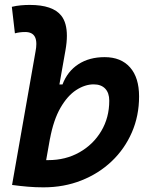

<svg xmlns="http://www.w3.org/2000/svg" viewBox="-20 -763 626 792"><path d="M159.2 9.8Q126.5 9.8 94.7 7.1Q63 4.4 30.3 0V-0.5H29.8L126.5 -550.3Q129.9 -567.9 129.9 -581.5Q129.9 -600.6 123.5 -611.8Q112.8 -630.9 84 -630.9Q61 -630.9 41.5 -625.5L28.8 -734.9Q47.4 -739.3 65.9 -741Q84.5 -742.7 103 -742.7Q197.8 -742.7 232.9 -698.2Q255.9 -668.9 255.9 -615.2Q255.9 -588.4 250 -555.2L225.1 -414.6H237.8Q258.3 -468.8 303.2 -498Q348.1 -527.3 411.6 -527.3Q479 -527.3 516.4 -485.1Q553.7 -442.9 553.7 -365.2Q553.7 -285.2 523.9 -216.8Q494.1 -148.4 440.7 -97.7Q387.2 -46.9 315.4 -18.6Q243.7 9.8 159.2 9.8ZM186.5 -193.4 170.4 -102.5Q174.8 -102.5 179.2 -102.5Q251 -102.5 307.9 -134.8Q364.7 -167 397.7 -222.4Q430.7 -277.8 430.7 -347.7Q430.7 -379.9 413.8 -397.5Q397 -415 366.2 -415Q330.6 -415 294.4 -391.6Q258.3 -368.2 229.5 -318.4Q200.7 -268.6 186 -189.5Z"/></svg>

Font: CaskaydiaCove NFP SemiBold
Style: Italic
Weight: 600
Italic angle: -10°
Designer: Aaron Bell
Foundry: Saja Typeworks
Version: Version 2111.001; VTT 6.35;Nerd Fonts 3.1.1